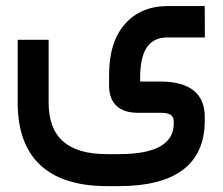

<svg xmlns="http://www.w3.org/2000/svg" viewBox="-20 -404 744 642"><path d="M344.7 -117.2C344.7 -58.6 379.4 -26.9 439.9 -26.9H517.1C549.8 -26.9 561 -17.1 561 2.9V8.8C561 77.1 500 111.3 378.4 111.3H337.4C206.1 111.3 142.6 54.7 142.6 -61V-271H39.1V-61C39.1 124 141.6 218.3 337.4 218.3H378.4C566.4 218.3 664.6 145 664.6 0V-14.2C664.6 -91.8 612.8 -131.3 517.1 -131.3H448.7V-152.3C450.7 -239.7 481 -278.8 539.6 -278.8H665V-288.6L664.6 -374V-383.8H542C481 -383.8 433.1 -363.8 397.9 -323.7C362.3 -283.7 344.7 -226.6 344.7 -152.3Z"/></svg>

Font: Shabnam Medium
Style: Regular
Weight: 500
Foundry: DejaVu fonts team - Redesigned by Saber Rastikerdar - Based on Vazir font
Version: Version 5.0.1